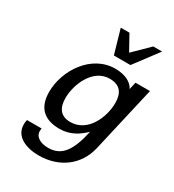

<svg xmlns="http://www.w3.org/2000/svg" viewBox="-222 -879 1096 1206"><g transform="rotate(30 326.0 -276.5)"><path d="M594 -753H530L418 -643L357 -753H294L344 -580H464ZM106 -179C106 -71 161 -10 277 -10C358 -10 412 -50 454 -90C422 57 375 129 276 129C222 129 178 107 178 63C178 57 179 51 180 44H74C71 56 70 66 70 77C70 165 157 200 248 200C398 200 510 114 542 -21L652 -500H547L535 -447C516 -485 469 -513 394 -513C222 -513 106 -337 106 -179ZM214 -197C214 -296 274 -441 395 -441C471 -441 501 -398 501 -325C501 -223 441 -81 315 -81C243 -81 214 -127 214 -197Z"/></g></svg>

Font: Perun Medium Italic
Style: Regular
Weight: 500
Italic angle: -12°
Foundry: Copyright (c) Stefan Peev, Context Ltd, 2016
Version: Version 1.026